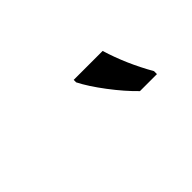

<svg xmlns="http://www.w3.org/2000/svg" viewBox="-4 -967 561 561"><g transform="rotate(-45 277.0 -686.0)"><path d="M448.2 -606H377.9Q346.2 -636.7 313.5 -679.9Q280.8 -723.1 264.2 -755.9V-766.1H383.8Q406.7 -690.9 448.2 -618.2Z"/></g></svg>

Font: Open Sans Semibold
Style: Italic
Weight: 600
Italic angle: -12°
Foundry: Ascender Corporation
Version: Version 1.10